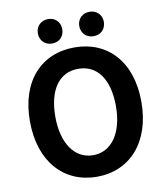

<svg xmlns="http://www.w3.org/2000/svg" viewBox="-100 -1027 971 1123"><g transform="rotate(-10 385.0 -465.0)"><path d="M262 -799C305 -799 334 -829 334 -872C334 -913 305 -944 262 -944C219 -944 189 -913 189 -872C189 -829 219 -799 262 -799ZM508 -799C551 -799 581 -829 581 -872C581 -913 551 -944 508 -944C465 -944 435 -913 435 -872C435 -829 465 -799 508 -799ZM385 14C581 14 716 -133 716 -373C716 -613 581 -754 385 -754C189 -754 54 -614 54 -373C54 -133 189 14 385 14ZM385 -114C275 -114 205 -216 205 -373C205 -534 272 -627 385 -627C498 -627 565 -534 565 -373C565 -216 495 -114 385 -114Z"/></g></svg>

Font: Spoqa Han Sans Neo Bold
Style: Bold
Weight: 700
Designer: [Spoqa Han Sans Neo] Dong-huui Kim  Younghwa Kang  Yujin Lee  [Noto Sans] Ryoko NISHIZUKA  (kana & ideographs); Paul D. 
Foundry: Spoqa (http://www.spoqa-han-sans.com)
Version: Version 1.000